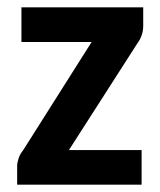

<svg xmlns="http://www.w3.org/2000/svg" viewBox="-20 -505 437 525"><path d="M371.6 -434.1Q371.6 -420.4 367.2 -408.2Q362.8 -396 356.4 -387.7L168.5 -94.7H367.2V0H26.9V-51.3Q26.9 -59.6 30.8 -71.8Q34.7 -84 43 -93.8L230.5 -390.1H38.6V-484.9H371.6Z"/></svg>

Font: Carlito
Style: Bold
Weight: 700
Designer: Lukasz Dziedzic
Foundry: tyPoland Lukasz Dziedzic
Version: Version 1.104